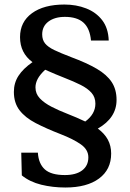

<svg xmlns="http://www.w3.org/2000/svg" viewBox="-20 -669 578 851"><path d="M269.5 162.1Q213.4 162.1 162.8 149.7Q112.3 137.2 76.7 108.4L74.2 7.8H147.9Q150.9 56.6 178.7 81.8Q206.5 106.9 267.6 106.9Q316.9 106.9 344.2 86.2Q371.6 65.4 371.6 28.3Q371.6 -5.9 338.1 -29.3Q304.7 -52.7 248 -74.7Q185.1 -99.1 138.4 -123.3Q91.8 -147.5 66.7 -180.2Q41.5 -212.9 41.5 -261.7Q41.5 -301.3 61.8 -332.8Q82 -364.3 124 -393.6Q68.8 -434.1 68.8 -504.4Q68.8 -571.8 121.6 -610.4Q174.3 -648.9 265.6 -648.9Q317.9 -648.9 361.8 -631.8Q405.8 -614.7 432.9 -579.6Q460 -544.4 461.9 -489.3H383.3Q378.4 -543 350.1 -568.6Q321.8 -594.2 267.6 -594.2Q222.7 -594.2 194.8 -573.5Q167 -552.7 167 -516.6Q167 -492.2 179.9 -476.3Q192.9 -460.4 220.9 -447Q249 -433.6 294.9 -416Q364.7 -390.1 409.2 -364Q453.6 -337.9 475.1 -305.2Q496.6 -272.5 496.6 -226.1Q496.6 -146.5 413.6 -99.1Q443.4 -77.1 458 -50Q472.7 -22.9 472.7 11.7Q472.7 82.5 418.9 122.3Q365.2 162.1 269.5 162.1ZM357.9 -130.4Q402.8 -163.6 402.8 -209.5Q402.8 -238.3 385.5 -257.8Q368.2 -277.3 337.4 -292.7Q306.6 -308.1 266.4 -323.7Q226.1 -339.4 180.2 -359.9Q156.7 -337.9 147 -319.1Q137.2 -300.3 137.2 -281.7Q137.2 -253.4 156.7 -232.9Q176.3 -212.4 208.5 -195.8Q240.7 -179.2 279.8 -164.1Q318.8 -148.9 357.9 -130.4Z"/></svg>

Font: Kameron SemiBold
Style: Regular
Weight: 600
Designer: Vernon Adams
Foundry: Vernon Adams
Version: Version 1.100